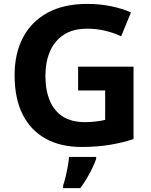

<svg xmlns="http://www.w3.org/2000/svg" viewBox="-20 -744 775 985"><path d="M398.7 10Q292.6 10 215.7 -31.8Q138.8 -73.5 96.8 -155.7Q54.9 -237.9 54.9 -358.2Q54.9 -470.2 98.3 -552.2Q141.7 -634.2 224.8 -679.1Q307.9 -724 427.9 -724Q492.2 -724 549.7 -712.1Q607.2 -700.2 651.9 -680.2L601.5 -557.6Q563.5 -575.9 519.3 -586.3Q475.2 -596.8 426.6 -596.8Q354.4 -596.8 306.8 -565.5Q259.3 -534.1 236.1 -479.7Q213 -425.3 213 -355.2Q213 -281.8 235.3 -228.2Q257.6 -174.6 302.6 -146Q347.5 -117.4 416.7 -117.4Q445.4 -117.4 473.2 -120.9Q501 -124.4 519.5 -128.9V-279.9H380.8V-402H665V-30.7Q608.8 -11.7 542.2 -0.8Q475.6 10 398.7 10ZM473.3 71.2Q465.1 94.7 452.9 119.8Q440.7 144.8 425.7 170.4Q410.7 195.9 392.1 221H303.8V207.8Q310.6 188.3 317 161.5Q323.3 134.7 328.2 107.8Q333.1 80.8 333.9 61H473.3Z"/></svg>

Font: Noto Sans Symbols
Style: Regular
Weight: 400
Designer: Monotype Design Team
Foundry: Monotype Imaging Inc.
Version: Version 2.002